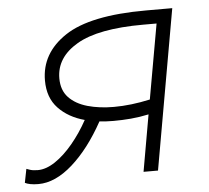

<svg xmlns="http://www.w3.org/2000/svg" viewBox="-44 -564 673 619"><g transform="rotate(-5 293.0 -254.5)"><path d="M314.9 -171.9Q291 -171.9 269.5 -174.3Q222.7 -89.4 166.7 -39.8Q110.8 9.8 56.2 9.8Q41 9.8 30 7.6Q19 5.4 12.7 2L21.5 -42.5Q22.5 -42 32.5 -38.6Q42.5 -35.2 58.1 -35.2Q85 -35.2 114.5 -54.9Q144 -74.7 172.1 -108.4Q200.2 -142.1 222.7 -183.1Q170.4 -197.3 138.2 -231.2Q106 -265.1 106 -320.8Q106 -409.2 187.5 -463.4Q269 -517.6 449.7 -517.6H535.2L443.8 0H397L429.2 -183.1Q399.9 -176.8 371.1 -174.3Q342.3 -171.9 314.9 -171.9ZM437.5 -230.5 480.5 -472.7H437Q291.5 -472.7 222.2 -432.1Q152.8 -391.6 152.8 -323.7Q152.8 -285.2 175 -261.7Q197.3 -238.3 235.4 -227.5Q273.4 -216.8 320.3 -216.8Q375.5 -216.8 437.5 -230.5Z"/></g></svg>

Font: CaskaydiaCove NFP ExtraLight
Style: Italic
Weight: 200
Italic angle: -10°
Designer: Aaron Bell
Foundry: Saja Typeworks
Version: Version 2111.001; VTT 6.35;Nerd Fonts 3.1.1